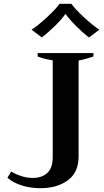

<svg xmlns="http://www.w3.org/2000/svg" viewBox="-20 -979 545 1009"><path d="M146 -823Q179 -844 226.5 -888Q274 -932 293 -959H355Q374 -932 421.5 -888Q469 -844 502 -823L448 -782Q416 -806 380 -842Q344 -878 326 -904H322Q305 -878 268.5 -842.5Q232 -807 200 -782ZM19 -45 39 -78Q62 -63 92 -53.5Q122 -44 153 -44Q200 -44 228.5 -70Q257 -96 257 -152V-662Q215 -668 178 -682V-700H471V-682Q465 -680 438.5 -672Q412 -664 393 -661V-156Q393 -73 336.5 -31.5Q280 10 192 10Q141 10 95.5 -4Q50 -18 19 -45Z"/></svg>

Font: Trirong SemiBold
Style: Regular
Weight: 600
Designer: Katatrad Team
Foundry: CadsonDemak
Version: Version 1.000